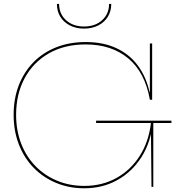

<svg xmlns="http://www.w3.org/2000/svg" viewBox="-20 -980 938 1007"><path d="M422 7.5Q342 7.5 274.2 -20.8Q206.5 -49 156.5 -100.2Q106.5 -151.5 79 -222.2Q51.5 -293 51.5 -378Q51.5 -462 78.2 -531.8Q105 -601.5 154.5 -652.5Q204 -703.5 273.8 -731.5Q343.5 -759.5 429.5 -759.5Q521.5 -759.5 590.2 -727.5Q659 -695.5 702.8 -636.5Q746.5 -577.5 764.5 -496.5H771.5L766 -457Q740.5 -601 652.5 -674Q564.5 -747 429.5 -747Q318 -747 236 -700Q154 -653 109.2 -569.8Q64.5 -486.5 64.5 -378Q64.5 -295.5 91 -227Q117.5 -158.5 165.8 -109Q214 -59.5 279.5 -32.2Q345 -5 422.5 -5Q515.5 -5 590.2 -46.2Q665 -87.5 712.8 -162.2Q760.5 -237 772 -337.5L781.5 -335Q770.5 -232.5 721.5 -155.5Q672.5 -78.5 595.2 -35.5Q518 7.5 422 7.5ZM774.5 0 771.5 -308.5V-345H784V0ZM484 -335V-347H879V-335ZM766 -457V-752H778V-457ZM563.5 -959.5Q563.5 -921 545.5 -892Q527.5 -863 495.2 -846.5Q463 -830 421 -830Q379 -830 346.8 -846.5Q314.5 -863 296.5 -892Q278.5 -921 278.5 -959.5H290Q290 -907 326.5 -874Q363 -841 421 -841Q479 -841 515.5 -874Q552 -907 552 -959.5Z"/></svg>

Font: Hepta Slab ExtraLight Thin
Style: Regular
Weight: 250
Version: Version 1.102